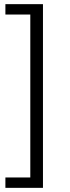

<svg xmlns="http://www.w3.org/2000/svg" viewBox="-20 -725 338 925"><path d="M6 180V130H126V-655H6V-705H187V180Z"/></svg>

Font: Nunito Sans Light
Style: Regular
Weight: 300
Designer: Vernon Adams
Foundry: Vernon Adams
Version: Version 3.101; ttfautohint (v1.8.4.7-5d5b);gftools[0.9.27]